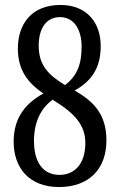

<svg xmlns="http://www.w3.org/2000/svg" viewBox="-20 -744 482 774"><path d="M218 10C336 10 409 -60 409 -178C409 -283 358 -335 281 -379C345 -415 386 -466 386 -558C386 -655 328 -724 224 -724C106 -724 52 -646 52 -548C52 -459 95 -408 155 -367C89 -331 35 -275 35 -173C35 -70 95 10 218 10ZM242 -401C175 -442 136 -481 136 -560C136 -629 166 -675 222 -675C283 -675 309 -618 309 -556C309 -485 291 -438 242 -401ZM220 -39C154 -39 117 -89 117 -176C117 -251 144 -307 192 -342C286 -285 324 -237 324 -167C324 -85 282 -39 220 -39Z"/></svg>

Font: Noto Serif Bengali ExtraCondensed
Style: Regular
Weight: 400
Width: 2
Designer: Juan Bruce, Universal Thirst, Indian Type Foundry and the Monotype Design Team.
Foundry: Monotype Imaging Inc.
Version: Version 2.003